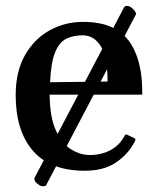

<svg xmlns="http://www.w3.org/2000/svg" viewBox="-20 -570 540 657"><path d="M270 14.2Q151.9 14.2 92.8 -54Q33.7 -122.1 33.7 -244.1Q33.7 -325.7 65.7 -381.6Q97.7 -437.5 150.1 -466.3Q202.6 -495.1 263.7 -495.1Q327.6 -495.1 368.2 -474.1Q408.7 -453.1 430.7 -415.5Q452.6 -377.9 461.4 -327.1Q464.4 -308.6 465.6 -288.1Q466.8 -267.6 466.8 -246.1H149.9Q150.4 -169.4 171.1 -124Q191.9 -78.6 223.1 -59.1Q254.4 -39.6 287.1 -39.6Q325.7 -39.6 356.4 -55.4Q387.2 -71.3 404.3 -101.6Q405.8 -104.5 407.5 -107.4Q409.2 -110.4 414.1 -109.4L438 -98.1Q443.4 -96.2 443.4 -92.3Q443.4 -90.3 442.4 -88.1Q441.4 -85.9 440.4 -84.5Q418 -41.5 376.5 -13.7Q335 14.2 270 14.2ZM151.4 -288.6 348.1 -291Q348.1 -376 324.5 -412.6Q300.8 -449.2 263.2 -449.2Q230.5 -449.2 206.5 -437.3Q182.6 -425.3 168.5 -390.6Q154.3 -356 151.4 -288.6ZM404.8 -545.4Q407.7 -549.8 414.6 -549.8Q420.4 -549.8 425.3 -546.9Q433.1 -542.5 439.7 -534.4Q446.3 -526.4 445.3 -521L137.7 64Q134.8 67.4 129.4 67.4Q120.6 67.4 113.8 63Q96.2 51.8 97.7 39.6Z"/></svg>

Font: Gelasio Medium
Style: Regular
Weight: 500
Designer: Eben Sorkin
Foundry: Eben Sorkin
Version: Version 1.008